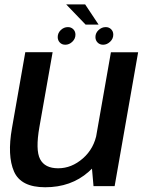

<svg xmlns="http://www.w3.org/2000/svg" viewBox="-20 -824 644 850"><path d="M394 0H487.5L591.5 -592.5H471L385 -102.5ZM213 -593H92L33 -257Q11.5 -134.5 42 -64.8Q72.5 5 180 5Q294.5 5 371.8 -63Q449 -131 462.5 -205L409 -236Q397 -166.5 347 -122.8Q297 -79 237.5 -79Q178.5 -79 157.5 -119.5Q136.5 -160 154.5 -262ZM269 -626Q286.5 -626 300.2 -639.2Q314 -652.5 314 -670.5Q314 -685 304.5 -694.5Q295 -704 280.5 -704Q263 -704 249.2 -691Q235.5 -678 235.5 -660Q235.5 -645.5 244.8 -635.8Q254 -626 269 -626ZM436.5 -626Q453.5 -626 467.5 -639.2Q481.5 -652.5 481.5 -670.5Q481.5 -685 472 -694.5Q462.5 -704 448 -704Q430.5 -704 416.5 -691Q402.5 -678 402.5 -660Q402.5 -645.5 412 -635.8Q421.5 -626 436.5 -626ZM359 -715H416.5L357 -804.5H273Z"/></svg>

Font: Anybody UltraCondensed Thin Medium
Style: Italic
Weight: 500
Italic angle: -10°
Version: Version 1.111